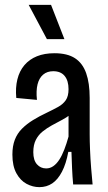

<svg xmlns="http://www.w3.org/2000/svg" viewBox="-20 -759 445 790"><path d="M142 11Q115 11 89.5 -2.5Q64 -16 47.5 -46Q31 -76 31 -123Q31 -158 41 -184Q51 -210 70.5 -229.5Q90 -249 116 -265Q142 -281 174 -296Q199 -308 219 -319Q239 -330 250.5 -346.5Q262 -363 262 -392Q262 -427 246 -446.5Q230 -466 199 -466Q174 -466 157.5 -452Q141 -438 134.5 -412Q128 -386 132 -348L47 -356Q43 -398 51.5 -432.5Q60 -467 80.5 -491Q101 -515 132 -527.5Q163 -540 204 -540Q257 -540 288.5 -519.5Q320 -499 334.5 -458Q349 -417 349 -356V-206Q349 -179 350.5 -142Q352 -105 355 -67.5Q358 -30 361 0H281Q278 -33 276.5 -67Q275 -101 274 -134H261Q252 -85 235 -52.5Q218 -20 195 -4.5Q172 11 142 11ZM170 -66Q186 -66 199.5 -75.5Q213 -85 224 -102Q235 -119 244.5 -143.5Q254 -168 262 -197V-303L292 -316Q285 -299 269 -287Q253 -275 233 -264.5Q213 -254 193 -243Q173 -232 155.5 -218Q138 -204 127.5 -183.5Q117 -163 117 -133Q117 -100 132 -83Q147 -66 170 -66ZM173 -598 98 -739H190L245 -598Z"/></svg>

Font: Bricolage Grotesque 24pt Condensed
Style: Regular
Weight: 400
Width: 3
Designer: Mathieu Triay
Foundry: Atelier Triay
Version: Version 1.001;gftools[0.9.33.dev8+g029e19f]